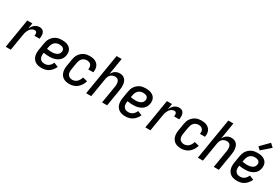

<svg xmlns="http://www.w3.org/2000/svg" viewBox="80 -1868 4340 2977"><g transform="rotate(30 2250.0 -380.0)"><path d="M66 0 152 -520H243L226 -418Q237 -440 250.5 -460Q264 -480 283 -496Q302 -512 325 -520Q348 -528 371 -528Q389 -528 406 -522.5Q423 -517 435 -505Q447 -493 453.5 -477Q460 -461 462 -443Q464 -425 462.5 -406.5Q461 -388 458 -370H367Q369 -383 369.5 -396Q370 -409 366.5 -421Q363 -433 353.5 -440.5Q344 -448 331 -448Q314 -448 297 -442Q280 -436 266 -424Q252 -412 242 -396Q232 -380 224.5 -363.5Q217 -347 213 -330Q209 -313 206 -296L157 0Z M711 8Q681 8 652.5 2.5Q624 -3 600.5 -17.5Q577 -32 560.5 -54.5Q544 -77 536.5 -104.5Q529 -132 529 -161.5Q529 -191 534 -221L554 -341Q558 -365 566 -390Q574 -415 589 -437.5Q604 -460 624.5 -478Q645 -496 669 -507.5Q693 -519 718.5 -523.5Q744 -528 769 -528Q794 -528 819 -525Q844 -522 866.5 -513Q889 -504 907.5 -489Q926 -474 937 -453Q948 -432 950.5 -407Q953 -382 949 -357Q945 -333 934.5 -309.5Q924 -286 906.5 -268Q889 -250 866.5 -237.5Q844 -225 819.5 -217.5Q795 -210 771.5 -207.5Q748 -205 725 -205Q699 -205 673.5 -207Q648 -209 624 -214L623 -207Q620 -190 619.5 -173.5Q619 -157 622.5 -141Q626 -125 634.5 -111.5Q643 -98 656 -88.5Q669 -79 685.5 -75.5Q702 -72 719 -72Q738 -72 758 -78Q778 -84 794.5 -97Q811 -110 823.5 -127.5Q836 -145 844 -164L921 -132Q907 -101 885.5 -74Q864 -47 836 -27.5Q808 -8 775.5 0Q743 8 711 8ZM724 -285Q738 -285 752 -286.5Q766 -288 780.5 -291.5Q795 -295 808.5 -301.5Q822 -308 833 -318Q844 -328 850.5 -341.5Q857 -355 860 -369Q863 -387 857 -404Q851 -421 837 -431Q823 -441 805.5 -444.5Q788 -448 769 -448Q746 -448 722.5 -439.5Q699 -431 682 -413.5Q665 -396 656 -373Q647 -350 643 -327L637 -293Q659 -289 680.5 -287Q702 -285 724 -285Z M1207 8Q1178 8 1149.5 2Q1121 -4 1098 -18.5Q1075 -33 1059.5 -55.5Q1044 -78 1036.5 -105Q1029 -132 1029 -161.5Q1029 -191 1034 -221L1054 -341Q1058 -365 1066 -390Q1074 -415 1089 -437.5Q1104 -460 1124.5 -478Q1145 -496 1169 -507.5Q1193 -519 1218.5 -523.5Q1244 -528 1269 -528Q1294 -528 1319 -524Q1344 -520 1365.5 -510Q1387 -500 1404.5 -483Q1422 -466 1431.5 -444Q1441 -422 1443 -397Q1445 -372 1441 -346L1439 -336H1349L1350 -342Q1354 -363 1350.5 -383.5Q1347 -404 1335 -419.5Q1323 -435 1303.5 -441.5Q1284 -448 1262 -448Q1240 -448 1217.5 -439Q1195 -430 1179 -412Q1163 -394 1155 -372Q1147 -350 1143 -327L1123 -207Q1119 -182 1120.5 -157Q1122 -132 1133.5 -112Q1145 -92 1167.5 -82Q1190 -72 1215 -72Q1237 -72 1259 -80.5Q1281 -89 1298 -106Q1315 -123 1326 -144Q1337 -165 1343 -187L1426 -167Q1417 -132 1396.5 -98.5Q1376 -65 1346.5 -40Q1317 -15 1280 -3.5Q1243 8 1207 8Z M1506 0 1627 -735H1718L1670 -441Q1680 -459 1694 -476Q1708 -493 1726 -505Q1744 -517 1765 -522.5Q1786 -528 1806 -528Q1832 -528 1856.5 -519.5Q1881 -511 1898 -493.5Q1915 -476 1924 -452.5Q1933 -429 1936 -404Q1939 -379 1937.5 -352.5Q1936 -326 1931 -299L1882 0H1791L1843 -313Q1845 -328 1846 -343.5Q1847 -359 1845 -374Q1843 -389 1838 -403Q1833 -417 1823 -427.5Q1813 -438 1798.5 -443Q1784 -448 1769 -448Q1748 -448 1726.5 -440.5Q1705 -433 1689 -417Q1673 -401 1664.5 -380Q1656 -359 1653 -338L1597 0Z M2211 8Q2181 8 2152.5 2.5Q2124 -3 2100.5 -17.5Q2077 -32 2060.5 -54.5Q2044 -77 2036.5 -104.5Q2029 -132 2029 -161.5Q2029 -191 2034 -221L2054 -341Q2058 -365 2066 -390Q2074 -415 2089 -437.5Q2104 -460 2124.5 -478Q2145 -496 2169 -507.5Q2193 -519 2218.5 -523.5Q2244 -528 2269 -528Q2294 -528 2319 -525Q2344 -522 2366.5 -513Q2389 -504 2407.5 -489Q2426 -474 2437 -453Q2448 -432 2450.5 -407Q2453 -382 2449 -357Q2445 -333 2434.5 -309.5Q2424 -286 2406.5 -268Q2389 -250 2366.5 -237.5Q2344 -225 2319.5 -217.5Q2295 -210 2271.5 -207.5Q2248 -205 2225 -205Q2199 -205 2173.5 -207Q2148 -209 2124 -214L2123 -207Q2120 -190 2119.5 -173.5Q2119 -157 2122.5 -141Q2126 -125 2134.5 -111.5Q2143 -98 2156 -88.5Q2169 -79 2185.5 -75.5Q2202 -72 2219 -72Q2238 -72 2258 -78Q2278 -84 2294.5 -97Q2311 -110 2323.5 -127.5Q2336 -145 2344 -164L2421 -132Q2407 -101 2385.5 -74Q2364 -47 2336 -27.5Q2308 -8 2275.5 0Q2243 8 2211 8ZM2224 -285Q2238 -285 2252 -286.5Q2266 -288 2280.5 -291.5Q2295 -295 2308.5 -301.5Q2322 -308 2333 -318Q2344 -328 2350.5 -341.5Q2357 -355 2360 -369Q2363 -387 2357 -404Q2351 -421 2337 -431Q2323 -441 2305.5 -444.5Q2288 -448 2269 -448Q2246 -448 2222.5 -439.5Q2199 -431 2182 -413.5Q2165 -396 2156 -373Q2147 -350 2143 -327L2137 -293Q2159 -289 2180.5 -287Q2202 -285 2224 -285Z M2566 0 2652 -520H2743L2726 -418Q2737 -440 2750.5 -460Q2764 -480 2783 -496Q2802 -512 2825 -520Q2848 -528 2871 -528Q2889 -528 2906 -522.5Q2923 -517 2935 -505Q2947 -493 2953.5 -477Q2960 -461 2962 -443Q2964 -425 2962.5 -406.5Q2961 -388 2958 -370H2867Q2869 -383 2869.5 -396Q2870 -409 2866.5 -421Q2863 -433 2853.5 -440.5Q2844 -448 2831 -448Q2814 -448 2797 -442Q2780 -436 2766 -424Q2752 -412 2742 -396Q2732 -380 2724.5 -363.5Q2717 -347 2713 -330Q2709 -313 2706 -296L2657 0Z M3207 8Q3178 8 3149.5 2Q3121 -4 3098 -18.5Q3075 -33 3059.5 -55.5Q3044 -78 3036.5 -105Q3029 -132 3029 -161.5Q3029 -191 3034 -221L3054 -341Q3058 -365 3066 -390Q3074 -415 3089 -437.5Q3104 -460 3124.5 -478Q3145 -496 3169 -507.5Q3193 -519 3218.5 -523.5Q3244 -528 3269 -528Q3294 -528 3319 -524Q3344 -520 3365.5 -510Q3387 -500 3404.5 -483Q3422 -466 3431.5 -444Q3441 -422 3443 -397Q3445 -372 3441 -346L3439 -336H3349L3350 -342Q3354 -363 3350.5 -383.5Q3347 -404 3335 -419.5Q3323 -435 3303.5 -441.5Q3284 -448 3262 -448Q3240 -448 3217.5 -439Q3195 -430 3179 -412Q3163 -394 3155 -372Q3147 -350 3143 -327L3123 -207Q3119 -182 3120.5 -157Q3122 -132 3133.5 -112Q3145 -92 3167.5 -82Q3190 -72 3215 -72Q3237 -72 3259 -80.5Q3281 -89 3298 -106Q3315 -123 3326 -144Q3337 -165 3343 -187L3426 -167Q3417 -132 3396.5 -98.5Q3376 -65 3346.5 -40Q3317 -15 3280 -3.5Q3243 8 3207 8Z M3506 0 3627 -735H3718L3670 -441Q3680 -459 3694 -476Q3708 -493 3726 -505Q3744 -517 3765 -522.5Q3786 -528 3806 -528Q3832 -528 3856.5 -519.5Q3881 -511 3898 -493.5Q3915 -476 3924 -452.5Q3933 -429 3936 -404Q3939 -379 3937.5 -352.5Q3936 -326 3931 -299L3882 0H3791L3843 -313Q3845 -328 3846 -343.5Q3847 -359 3845 -374Q3843 -389 3838 -403Q3833 -417 3823 -427.5Q3813 -438 3798.5 -443Q3784 -448 3769 -448Q3748 -448 3726.5 -440.5Q3705 -433 3689 -417Q3673 -401 3664.5 -380Q3656 -359 3653 -338L3597 0Z M4211 8Q4181 8 4152.5 2.5Q4124 -3 4100.5 -17.5Q4077 -32 4060.5 -54.5Q4044 -77 4036.5 -104.5Q4029 -132 4029 -161.5Q4029 -191 4034 -221L4054 -341Q4058 -365 4066 -390Q4074 -415 4089 -437.5Q4104 -460 4124.5 -478Q4145 -496 4169 -507.5Q4193 -519 4218.5 -523.5Q4244 -528 4269 -528Q4294 -528 4319 -525Q4344 -522 4366.5 -513Q4389 -504 4407.5 -489Q4426 -474 4437 -453Q4448 -432 4450.5 -407Q4453 -382 4449 -357Q4445 -333 4434.5 -309.5Q4424 -286 4406.5 -268Q4389 -250 4366.5 -237.5Q4344 -225 4319.5 -217.5Q4295 -210 4271.5 -207.5Q4248 -205 4225 -205Q4199 -205 4173.5 -207Q4148 -209 4124 -214L4123 -207Q4120 -190 4119.5 -173.5Q4119 -157 4122.5 -141Q4126 -125 4134.5 -111.5Q4143 -98 4156 -88.5Q4169 -79 4185.5 -75.5Q4202 -72 4219 -72Q4238 -72 4258 -78Q4278 -84 4294.5 -97Q4311 -110 4323.5 -127.5Q4336 -145 4344 -164L4421 -132Q4407 -101 4385.5 -74Q4364 -47 4336 -27.5Q4308 -8 4275.5 0Q4243 8 4211 8ZM4224 -285Q4238 -285 4252 -286.5Q4266 -288 4280.5 -291.5Q4295 -295 4308.5 -301.5Q4322 -308 4333 -318Q4344 -328 4350.5 -341.5Q4357 -355 4360 -369Q4363 -387 4357 -404Q4351 -421 4337 -431Q4323 -441 4305.5 -444.5Q4288 -448 4269 -448Q4246 -448 4222.5 -439.5Q4199 -431 4182 -413.5Q4165 -396 4156 -373Q4147 -350 4143 -327L4137 -293Q4159 -289 4180.5 -287Q4202 -285 4224 -285ZM4279 -577 4231 -623 4374 -768 4434 -712Z"/></g></svg>

Font: Iosevka Term Curly Medium
Style: Italic
Weight: 500
Italic angle: -9°
Designer: Belleve Invis
Foundry: Belleve Invis
Version: Version 32.3.0